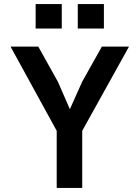

<svg xmlns="http://www.w3.org/2000/svg" viewBox="-20 -928 690 948"><path d="M260 0V-282L32 -698H169L266 -524L325 -389L386 -525L483 -698H617L386 -282V0ZM364 -787V-908H493V-787ZM156 -787V-908H285V-787Z"/></svg>

Font: Azeret Mono Thin Medium
Style: Regular
Weight: 500
Version: Version 1.002